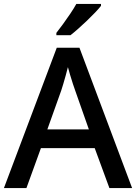

<svg xmlns="http://www.w3.org/2000/svg" viewBox="-20 -961 696 981"><path d="M539 0 464 -204H189L115 0H0L270 -717H386L655 0ZM364 -499Q360 -510 352.5 -532.5Q345 -555 338 -579Q331 -603 327 -618Q322 -598 315.5 -574.5Q309 -551 303 -531Q297 -511 293 -499L222 -300H434ZM496 -931Q485 -917 466 -897Q447 -877 424.5 -855.5Q402 -834 380 -814.5Q358 -795 340 -781H268V-793Q283 -812 302 -838Q321 -864 339.5 -891.5Q358 -919 370 -941H496Z"/></svg>

Font: Noto Sans Adlam Unjoined Medium
Style: Regular
Weight: 500
Version: Version 3.001